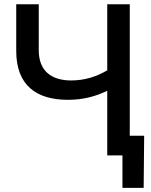

<svg xmlns="http://www.w3.org/2000/svg" viewBox="-20 -748 726 924"><path d="M307.1 -267.6C381.3 -267.6 441.4 -284.7 496.1 -311V0H569.3V156.2H671.4L673.8 -94.7H604.5V-727.5H496.1V-409.7C445.3 -379.4 387.7 -360.8 322.8 -360.8C228.5 -360.8 166.5 -405.3 166.5 -506.3V-727.5H58.1V-502.9C58.1 -338.9 153.3 -267.6 307.1 -267.6Z"/></svg>

Font: Inteeer Medium
Style: Regular
Weight: 500
Designer: Rasmus Andersson
Foundry: rsms
Version: Version 4.001;Glyphs 3.4 (3402)